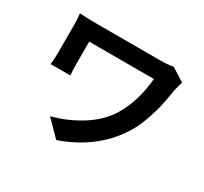

<svg xmlns="http://www.w3.org/2000/svg" viewBox="-157 -956 1314 1235"><g transform="rotate(30 500.0 -338.0)"><path d="M804.7 -731.4 902.3 -669.9Q893.6 -647.5 883.8 -602.5Q871.1 -527.3 861.8 -482.4Q852.5 -437.5 826.7 -362.8Q800.8 -288.1 764.6 -232.4Q637.7 -33.2 385.7 54.7L274.4 -58.6Q383.8 -85.9 484.9 -148.4Q585.9 -210.9 641.6 -299.8Q717.8 -423.8 733.4 -599.6H252.9V-432.6Q252.9 -382.8 256.8 -350.6H110.4Q115.2 -402.3 115.2 -432.6V-643.6Q115.2 -681.6 110.4 -727.5Q174.8 -723.6 232.4 -723.6H710Q762.7 -723.6 804.7 -731.4Z"/></g></svg>

Font: GenEi Gothic M Regular
Style: Bold
Weight: 700
Designer: o_tamon (Modified); [Source Han Sans]
Ryoko NISHIZUKA  (kana & ideographs); Paul D. Hunt (Latin, Greek & Cyrillic); Wenl
Version: Version 1.1a;Original Version 1.004